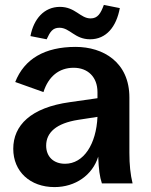

<svg xmlns="http://www.w3.org/2000/svg" viewBox="-20 -747 614 782"><path d="M202 15C287 15 357 -34 380 -109C382 -58 386 -27 395 0H520C511 -37 507 -76 507 -125V-350C507 -494 400 -556 288 -556C162 -556 79 -507 42 -413L157 -372C177 -435 220 -471 280 -471C338 -471 377 -433 377 -372V-347L265 -331C105 -309 34 -236 34 -141C34 -48 103 15 202 15ZM104 -600 170 -587C184 -617 194 -634 222 -634C265 -634 284 -587 347 -587C413 -587 454 -638 468 -714L403 -727C390 -692 378 -672 349 -672C307 -672 287 -719 224 -719C160 -719 117 -670 104 -600ZM168 -154C168 -207 209 -245 299 -259L377 -271C372 -160 321 -80 245 -80C198 -80 168 -109 168 -154Z"/></svg>

Font: Ronzino
Style: Bold
Weight: 700
Designer: Nunzio Mazzaferro
Foundry: Collletttivo
Version: Version 1.000;Glyphs 3.3 (3337)